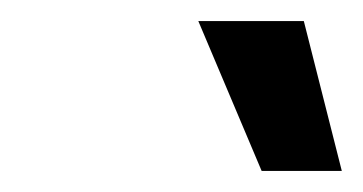

<svg xmlns="http://www.w3.org/2000/svg" viewBox="-20 -903 344 182"><path d="M168 -883H268L304 -741H228Z"/></svg>

Font: Mona Sans Medium
Style: Italic
Weight: 500
Italic angle: -11.7°
Designer: Deni Anggara
Foundry: GitHub
Version: Version 2.000